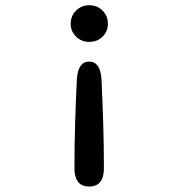

<svg xmlns="http://www.w3.org/2000/svg" viewBox="-20 -508 659 717"><path d="M313.5 -488.5Q343 -488.5 363 -468.5Q383 -448.5 383 -419Q383 -391 363 -371.2Q343 -351.5 313.5 -351.5Q284 -351.5 264 -371.2Q244 -391 244 -419Q244 -448.5 264 -468.5Q284 -488.5 313.5 -488.5ZM313 -278Q354.5 -278 359 -212.5Q363 -129.5 365.5 -46Q368 37.5 368 120.5Q368 153.5 354.5 171Q341 188.5 313 188.5Q285 188.5 271.5 171Q258 153.5 258 120.5Q258 35.5 260.5 -47Q263 -129.5 267 -212.5Q271.5 -278 313 -278Z"/></svg>

Font: Sono Monospace Medium
Style: Regular
Weight: 500
Designer: Tyler Finck
Foundry: Tyler Finck
Version: Version 2.112